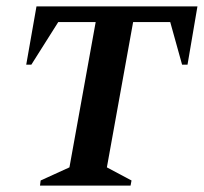

<svg xmlns="http://www.w3.org/2000/svg" viewBox="-20 -580 637 600"><path d="M105 0 107 -16 197 -57 279 -511H162L78 -378H62L94 -560H597L566 -378H549L512 -511H396L314 -57L391 -16L388 0Z"/></svg>

Font: Spectral SC SemiBold
Style: Italic
Weight: 600
Italic angle: -10°
Designer: Jean-Baptiste Levee
Foundry: Production Type
Version: Version 2.001